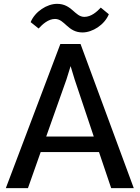

<svg xmlns="http://www.w3.org/2000/svg" viewBox="-20 -980 727 1000"><path d="M10.3 0H125.5L191.9 -188H495.6L559.1 0H676.8L399.4 -751H294.4ZM220.7 -269 326.2 -566.4 347.7 -635.7 368.7 -566.4 468.3 -269ZM181.2 -831.5C201.2 -853.5 231.4 -881.3 266.6 -881.3C317.4 -881.3 332.5 -811 409.7 -811C461.4 -811 523.9 -850.1 546.9 -905.8L504.9 -940.4C484.9 -918.9 455.1 -892.1 419.4 -892.1C369.6 -892.1 354.5 -960 277.3 -960C225.1 -960 162.6 -920.4 139.6 -864.7Z"/></svg>

Font: Merriweather Sans
Style: Regular
Weight: 400
Designer: Eben Sorkin ( eben@eyebytes.com )
Foundry: Eben Sorkin
Version: Version 1.003